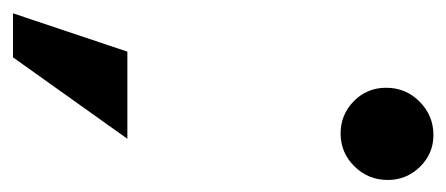

<svg xmlns="http://www.w3.org/2000/svg" viewBox="-284 -424 704 303"><g transform="rotate(90 67.5 -272.0)"><path d="M126 -458Q96.5 -458 75.2 -478.8Q54 -499.5 54 -530Q54 -561 76 -582.8Q98 -604.5 128.5 -604.5Q158 -604.5 178.8 -583.2Q199.5 -562 199.5 -532.5Q199.5 -501.5 178 -479.8Q156.5 -458 126 -458ZM-63.5 59 -3 -121.5H134.5L6 59Z"/></g></svg>

Font: Anybody UltraCondensed Regular
Style: Bold Italic
Weight: 700
Width: 1
Italic angle: -10°
Designer: Tyler Finck
Foundry: Etcetera Type Company
Version: Version 1.010; ttfautohint (v1.8.3) -l 8 -r 50 -G 200 -x 14 